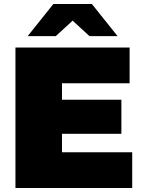

<svg xmlns="http://www.w3.org/2000/svg" viewBox="-20 -937 713 957"><path d="M57 0V-700H626V-522H289V-440H585V-270H289V-178H639V0ZM118 -757 246 -917H438L566 -757H426L342 -834L258 -757Z"/></svg>

Font: Montserrat Thin Black
Style: Regular
Weight: 900
Version: Version 9.000